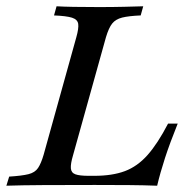

<svg xmlns="http://www.w3.org/2000/svg" viewBox="-34 -591 604 611"><path d="M-13.7 0 -4.8 -29Q35.5 -31.5 56.5 -36.7Q77.4 -41.9 87.1 -56.5Q96.8 -71 104.8 -98.4L208.9 -472.6Q216.9 -500.8 214.9 -514.9Q212.9 -529 195.2 -534.7Q177.4 -540.3 137.9 -541.9L146 -571Q187.1 -568.5 280.6 -568.5Q325 -568.5 361.7 -569.4Q398.4 -570.2 421.8 -571L413.7 -541.9Q375.8 -540.3 354.8 -535.1Q333.9 -529.8 323 -516.1Q312.1 -502.4 303.2 -472.6L198.4 -96.8Q190.3 -69.4 191.5 -55.2Q192.7 -41.1 206 -36.3Q219.4 -31.5 247.6 -31.5H266.1Q323.4 -31.5 363.3 -46.4Q403.2 -61.3 435.5 -97.6Q467.7 -133.9 500.8 -197.6H531.5Q506.5 -135.5 491.1 -88.3Q475.8 -41.1 466.1 0Q424.2 -1.6 376.6 -2Q329 -2.4 267.7 -2.4Q175 -2.4 104 -2Q33.1 -1.6 -13.7 0Z"/></svg>

Font: Playfair 5pt SemiExpanded Light Medium
Style: Italic
Weight: 500
Italic angle: -15.6°
Version: Version 2.001;gftools[0.9.30]